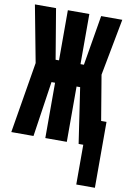

<svg xmlns="http://www.w3.org/2000/svg" viewBox="-101 -774 707 1056"><g transform="rotate(10 253.0 -246.0)"><path d="M0 0 66 -397 6 -714H124L171 -434H190V-714H310V-434H329L376 -714H494L434 -397L476 -146H506V222H402V0H376L330 -309H310V0H190V-309H170L124 0Z"/></g></svg>

Font: Noto Sans Mono ExtraCondensed Black
Style: Regular
Weight: 900
Width: 2
Designer: Monotype Design Team
Foundry: Monotype Imaging Inc.
Version: Version 2.014